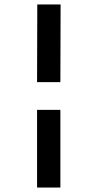

<svg xmlns="http://www.w3.org/2000/svg" viewBox="-20 -720 440 865"><path d="M147 -350 148 -700H253L252 -350ZM252 -225V125H147V-225Z"/></svg>

Font: Epunda Sans ExtraBold
Style: Regular
Weight: 800
Designer: Simon Atzbach
Foundry: typofactur
Version: Version 2.204; ttfautohint (v1.8.4.7-5d5b)